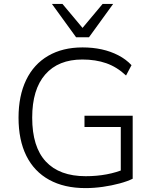

<svg xmlns="http://www.w3.org/2000/svg" viewBox="-20 -956 796 984"><path d="M418 8Q309 8 232 -34.5Q155 -77 115 -157.5Q75 -238 75 -353Q75 -465 114 -546Q153 -627 227 -670Q301 -713 403 -713Q455 -713 501 -703Q547 -693 586.5 -672.5Q626 -652 654 -622L626 -569Q579 -613 524.5 -632Q470 -651 402 -651Q279 -651 212 -574.5Q145 -498 145 -353Q145 -203 215 -128Q285 -53 419 -53Q476 -53 526.5 -62.5Q577 -72 619 -90L599 -44V-305H413V-363H660V-40Q634 -27 593.5 -16Q553 -5 507.5 1.5Q462 8 418 8ZM370 -765 246 -936H300L403 -813L506 -936H560L436 -765Z"/></svg>

Font: Nunito Sans 9pt Light
Style: Regular
Weight: 300
Version: Version 3.101;gftools[0.9.27]